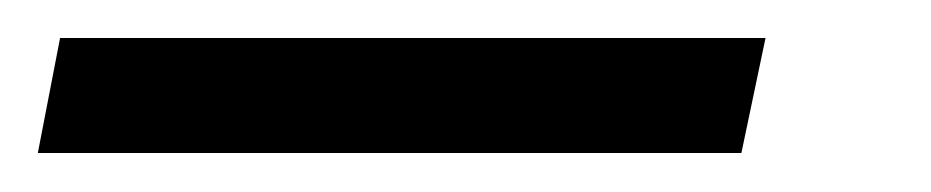

<svg xmlns="http://www.w3.org/2000/svg" viewBox="-56 -20 490 101"><path d="M-36.1 60.5 -24.4 0H346.7L334 60.5Z"/></svg>

Font: Crimson Pro Medium
Style: Italic
Weight: 500
Italic angle: -12°
Designer: Jacques Le Bailly
Foundry: Baron von Fonthausen
Version: Version 1.003